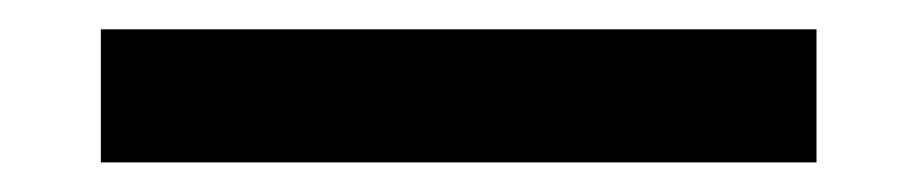

<svg xmlns="http://www.w3.org/2000/svg" viewBox="-20 -20 626 131"><path d="M48.8 90.8V0H537.1V90.8Z"/></svg>

Font: CaskaydiaMono NF
Style: Regular
Weight: 400
Designer: Aaron Bell
Foundry: Saja Typeworks
Version: Version 2111.001; ttfautohint (v1.8.4);Nerd Fonts 3.1.1